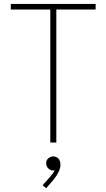

<svg xmlns="http://www.w3.org/2000/svg" viewBox="-20 -740 553 997"><path d="M241.2 0V-699.2H272.5V0ZM36.1 -690.4V-719.7H476.6V-690.4ZM219.7 237.3 201.2 221.7 237.3 181.6Q248 168.9 254.6 159.9Q261.2 150.9 263.9 143.3Q266.6 135.7 265.6 127.9L279.3 126Q274.9 134.8 269.5 140.1Q264.2 145.5 255.9 145.5Q242.7 145.5 231.2 134.8Q219.7 124 219.7 107.4Q219.7 91.8 231.2 82Q242.7 72.3 255.9 72.3Q274.4 72.3 284.2 84.5Q293.9 96.7 293.9 115.2Q293.9 130.4 287.4 145.8Q280.8 161.1 272.2 173.8Q263.7 186.5 257.8 193.4Z"/></svg>

Font: Reddit Sans ExtraLight
Style: Regular
Weight: 250
Designer: Stephen Hutchings
Foundry: Reddit
Version: Version 1.014